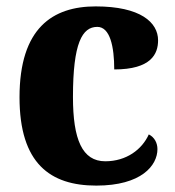

<svg xmlns="http://www.w3.org/2000/svg" viewBox="-20 -570 547 600"><path d="M281 10C422 10 472 -53 472 -104C472 -123 463 -141 445 -150C424 -103 375 -66 309 -66C237 -66 208 -134 208 -267C208 -436 237 -486 284 -486C324 -486 337 -424 337 -353C453 -353 474 -402 474 -444C474 -500 419 -550 279 -550C145 -550 41 -483 41 -266C41 -59 137 10 281 10Z"/></svg>

Font: Noto Serif Georgian SemiCondensed ExtraBold
Style: Regular
Weight: 800
Width: 4
Designer: Monotype Design Team, Akaki Razmadze
Foundry: Google LLC
Version: Version 2.003